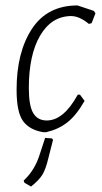

<svg xmlns="http://www.w3.org/2000/svg" viewBox="-20 -480 376 706"><path d="M265 -460 325 -440 331 -431 317 -395 307 -392Q272 -421 241 -421Q169 -420 127.5 -349Q86 -278 86 -156Q86 -92 102 -64.5Q118 -37 152 -37Q214 -37 266 -132H274L291 -109Q260 -55 227 -29.5Q194 -4 150 6H139Q89 -2 65 -34.5Q41 -67 41 -150Q41 -288 97.5 -374Q154 -460 265 -460ZM94 206 70 192 67 184Q107 147 125 91L146 27L171 29L175 34L158 101Q148 143 135.5 163Q123 183 94 206Z"/></svg>

Font: Alegreya Sans SC Light
Style: Italic
Weight: 300
Italic angle: -7°
Designer: Juan Pablo del Peral
Foundry: Huerta Tipografica
Version: Version 2.007